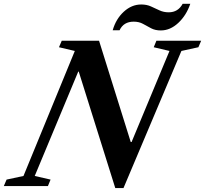

<svg xmlns="http://www.w3.org/2000/svg" viewBox="-81 -975 1074 1006"><path d="M523 10.5 331.5 -600H329L101 -53L184 -34L170 0H-61L-46.5 -34L42 -53L311 -708L228 -727.5L242.5 -761.5H438L604 -231H608.5L807 -708L724.5 -727.5L738.5 -761.5H973L958.5 -727.5L869.5 -708L566 10.5ZM761.5 -815.5Q732 -815.5 710.5 -827Q689 -838.5 668.2 -850Q647.5 -861.5 619.5 -861.5Q566.5 -861.5 545.5 -816.5H509.5Q526.5 -876 567.8 -913.8Q609 -951.5 659 -951.5Q688 -951.5 710.2 -941.2Q732.5 -931 754.5 -920.8Q776.5 -910.5 803 -910.5Q852 -910.5 876 -955H916Q895.5 -894.5 853.2 -855Q811 -815.5 761.5 -815.5Z"/></svg>

Font: Libre Caslon Text Bold
Style: Italic
Weight: 700
Italic angle: -22.583°
Designer: Pablo Impallari, Rodrigo Fuenzalida, Katja Schimmel
Foundry: Pablo Impallari, Rodrigo Fuenzalida
Version: Version 2.000